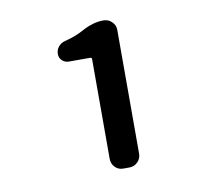

<svg xmlns="http://www.w3.org/2000/svg" viewBox="-57 -939 615 565"><g transform="rotate(-10 250.0 -656.5)"><path d="M267.6 -436.5Q252.9 -436.5 243.2 -446.8Q233.4 -457 233.4 -471.7V-769.5Q233.4 -774.4 228.5 -774.4H165Q153.3 -774.4 145 -782.2Q136.7 -790 136.7 -801.8Q136.7 -814.5 144.5 -823.7Q152.3 -833 164.1 -835.9Q196.3 -843.8 220.7 -857.4Q254.9 -876 284.2 -876H286.1Q300.8 -876 311 -865.7Q321.3 -855.5 321.3 -841.8V-471.7Q321.3 -457 311 -446.8Q300.8 -436.5 286.1 -436.5Z"/></g></svg>

Font: Gen Jyuu Gothic L Monospace Medium
Style: Regular
Weight: 500
Designer: [Source Han Sans]
Ryoko NISHIZUKA  (kana & ideographs); Paul D. Hunt (Latin, Greek & Cyrillic); Wenlong ZHANG  (bopomofo
Version: Version 1.002.20150607